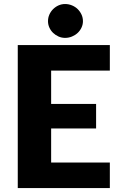

<svg xmlns="http://www.w3.org/2000/svg" viewBox="-20 -958 613 978"><path d="M240.5 -598.5V-428.5H469.5V-303.5H240.5V-130H539.5V0H70.5V-728.5H539.5V-598.5ZM402.5 -850Q402.5 -833 395.2 -817.5Q388 -802 375.8 -790.5Q363.5 -779 346.8 -772Q330 -765 311.5 -765Q294 -765 278.2 -772Q262.5 -779 250.5 -790.5Q238.5 -802 231.5 -817.5Q224.5 -833 224.5 -850Q224.5 -868 231.5 -883.8Q238.5 -899.5 250.5 -911.5Q262.5 -923.5 278.2 -930.5Q294 -937.5 311.5 -937.5Q330 -937.5 346.8 -930.5Q363.5 -923.5 375.8 -911.5Q388 -899.5 395.2 -883.8Q402.5 -868 402.5 -850Z"/></svg>

Font: Lato ExtraBold
Style: Regular
Weight: 800
Designer: Lukasz Dziedzic with Adam Twardoch and Botio Nikoltchev
Foundry: tyPoland Lukasz Dziedzic
Version: Version 2.015; 2015-08-06; http://www.latofonts.com/